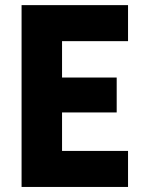

<svg xmlns="http://www.w3.org/2000/svg" viewBox="-20 -740 571 760"><path d="M65.4 0V-719.7H486.8V-577.1H225.6V-433.1H441.9V-294.9H225.6V-142.6H486.8V0Z"/></svg>

Font: Reddit Sans ExtraBold
Style: Regular
Weight: 800
Designer: Stephen Hutchings
Foundry: Reddit
Version: Version 1.014; ttfautohint (v1.8.4.7-5d5b)